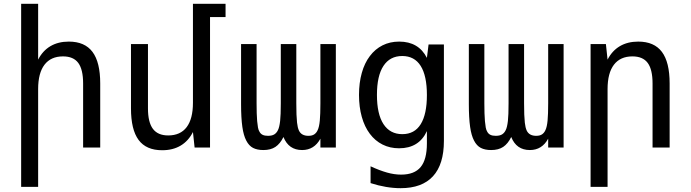

<svg xmlns="http://www.w3.org/2000/svg" viewBox="-20 -780 3652 1015"><path d="M181.6 208V-309.1Q181.6 -394 215.3 -438Q249 -481.9 313 -481.9Q368.2 -481.9 393.8 -447.3Q419.4 -412.6 419.4 -338.9V0H509.8V-338.9Q509.8 -451.2 469 -505.6Q428.2 -560.1 343.8 -560.1Q287.6 -560.1 246.6 -535.9Q205.6 -511.7 181.6 -464.8V-759.8H91.8V208Z M1000 -82 1008.8 0H1090.3V-689.9H1172.4V-759.8H1000V-236.8Q1000 -151.9 966.8 -107.9Q933.6 -64 869.1 -64Q814.5 -64 788.3 -98.9Q762.2 -133.8 762.2 -207V-546.9H672.4V-207Q672.4 -94.7 712.6 -40.3Q752.9 14.2 837.4 14.2Q894 14.2 935.1 -10.3Q976.1 -34.7 1000 -82Z M1478.5 -55.7Q1505.9 13.2 1577.1 13.2Q1641.1 13.2 1673.8 -46.9V0H1755.4V-546.9H1673.8V-233.9Q1673.8 -176.8 1670.7 -142.8Q1667.5 -108.9 1659.2 -91.8Q1652.8 -77.6 1641.4 -69.8Q1629.9 -62 1610.4 -62Q1573.7 -62 1560.5 -89.4Q1553.2 -105 1550.3 -131.8Q1546.4 -167 1546.4 -233.9V-546.9H1464.4V-233.9Q1464.4 -171.4 1460.9 -140.6Q1457 -106.9 1449.2 -91.8Q1441.9 -76.7 1429.7 -69.3Q1417.5 -62 1396.5 -62Q1379.4 -62 1368.7 -67.1Q1357.9 -72.3 1352.1 -83Q1346.2 -92.3 1343.8 -105.7Q1341.3 -119.1 1339.4 -140.1Q1336.4 -176.3 1336.4 -233.9V-546.9H1254.4V-230Q1254.4 -156.7 1261.2 -108.9Q1267.6 -64 1281.7 -37.1Q1295.9 -9.3 1317.9 2Q1339.8 13.2 1372.1 13.2Q1411.1 13.2 1436 -3.4Q1460.9 -20 1478.5 -55.7Z M2326.7 -35.2V-544.9H2245.6L2236.8 -474.1Q2192.9 -560.1 2090.3 -560.1Q2041.5 -560.1 2002.2 -540.3Q1962.9 -520.5 1935.1 -483.4Q1907.2 -446.8 1892.6 -394.5Q1877.9 -342.3 1877.9 -278.3Q1877.9 -214.4 1892.6 -162.1Q1907.2 -109.9 1935.1 -72.8Q1962.9 -35.6 2002.2 -15.9Q2041.5 3.9 2089.8 3.9Q2194.8 3.9 2236.8 -86.9V-22Q2236.8 63 2203.9 103Q2170.9 143.1 2100.6 143.1Q2064.5 143.1 2026.4 132.3Q1986.3 121.1 1939 99.1V188Q2022.5 214.8 2097.7 214.8Q2210.9 214.8 2268.8 151.9Q2326.7 88.9 2326.7 -35.2ZM1972.7 -278.3Q1972.7 -379.4 2007.1 -431.6Q2041.5 -483.9 2106.4 -483.9Q2170.9 -483.9 2203.9 -431.6Q2236.8 -379.4 2236.8 -277.8Q2236.8 -176.3 2204.1 -123.5Q2171.4 -70.8 2106.9 -70.8Q2042 -70.8 2007.3 -123.8Q1972.7 -176.8 1972.7 -278.3Z M2682.6 -55.7Q2710 13.2 2781.2 13.2Q2845.2 13.2 2877.9 -46.9V0H2959.5V-546.9H2877.9V-233.9Q2877.9 -176.8 2874.8 -142.8Q2871.6 -108.9 2863.3 -91.8Q2856.9 -77.6 2845.5 -69.8Q2834 -62 2814.5 -62Q2777.8 -62 2764.6 -89.4Q2757.3 -105 2754.4 -131.8Q2750.5 -167 2750.5 -233.9V-546.9H2668.5V-233.9Q2668.5 -171.4 2665 -140.6Q2661.1 -106.9 2653.3 -91.8Q2646 -76.7 2633.8 -69.3Q2621.6 -62 2600.6 -62Q2583.5 -62 2572.8 -67.1Q2562 -72.3 2556.2 -83Q2550.3 -92.3 2547.9 -105.7Q2545.4 -119.1 2543.5 -140.1Q2540.5 -176.3 2540.5 -233.9V-546.9H2458.5V-230Q2458.5 -156.7 2465.3 -108.9Q2471.7 -64 2485.8 -37.1Q2500 -9.3 2522 2Q2543.9 13.2 2576.2 13.2Q2615.2 13.2 2640.1 -3.4Q2665 -20 2682.6 -55.7Z M3191.9 208V-309.1Q3191.9 -394 3225.6 -438Q3259.3 -481.9 3323.2 -481.9Q3378.4 -481.9 3404.1 -447.3Q3429.7 -412.6 3429.7 -338.9V0H3520V-338.9Q3520 -451.2 3479.2 -505.6Q3438.5 -560.1 3354 -560.1Q3297.9 -560.1 3256.8 -535.9Q3215.8 -511.7 3191.9 -464.8L3183.1 -546.9H3102.1V208Z"/></svg>

Font: Hack Dev
Style: Regular
Weight: 400
Designer: Christopher Simpkins
Foundry: Christopher Simpkins
Version: Version 2.0315